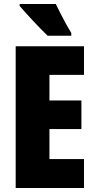

<svg xmlns="http://www.w3.org/2000/svg" viewBox="-20 -998 483 967"><path d="M403 -51H59V-765H403V-621H229V-492H390V-348H229V-197H403ZM261 -978Q270 -959 285 -929.5Q300 -900 315 -873Q330 -846 339 -832V-818H220Q208 -829 188.5 -849Q169 -869 147.5 -892Q126 -915 107.5 -935.5Q89 -956 79 -968V-978Z"/></svg>

Font: Noto Sans Tamil UI ExtraCondensed Black
Style: Regular
Weight: 900
Width: 2
Designer: Jelle Bosma - Monotype Design Team
Foundry: Monotype Imaging Inc.
Version: Version 2.004; ttfautohint (v1.8.4.7-5d5b)